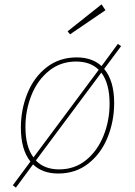

<svg xmlns="http://www.w3.org/2000/svg" viewBox="-20 -792 620 883"><path d="M537 -580 459 -475Q505 -421 505 -318Q505 -235 475 -160.5Q445 -86 386.5 -40Q328 6 248 6Q175 6 132 -36L53 71L39 60L120 -49Q76 -104 76 -205Q76 -288 106 -362.5Q136 -437 194.5 -482.5Q253 -528 333 -528Q404 -528 447 -488L522 -590ZM97 -208Q97 -117 134 -68L434 -471Q396 -509 330 -509Q258 -509 205 -466Q152 -423 124.5 -354Q97 -285 97 -208ZM484 -315Q484 -408 446 -458L145 -54Q184 -13 252 -13Q323 -13 375.5 -55.5Q428 -98 456 -167.5Q484 -237 484 -315ZM465 -745 302 -634 291 -648 447 -772Z"/></svg>

Font: Bitter Pro Thin
Style: Italic
Weight: 250
Italic angle: -9°
Designer: Sol Matas, and Bitter project Authors
Foundry: Sol Matas
Version: Version 1.010